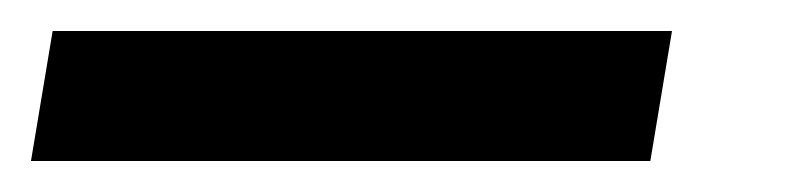

<svg xmlns="http://www.w3.org/2000/svg" viewBox="-57 -20 514 124"><path d="M-23 0H377L363 84H-37Z"/></svg>

Font: Oak Sans Medium
Style: Italic
Weight: 500
Italic angle: -9.49998°
Foundry: Erik Kennedy, Walven
Version: Version 1.000